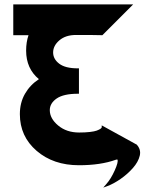

<svg xmlns="http://www.w3.org/2000/svg" viewBox="-20 -747 692 868"><path d="M40 -587.9V-727.1H582L442.9 -587.9H440.9Q412.1 -588.9 323.2 -588.9Q276.9 -588.9 248.5 -564.7Q220.2 -540.5 220.2 -509.8Q220.2 -480 247.8 -459Q275.4 -438 332 -438H336.9V-323.2H332Q267.6 -323.2 236.3 -301.8Q205.1 -280.3 205.1 -249Q205.1 -211.4 242.9 -179.7Q280.8 -147.9 337.9 -147.9Q365.7 -147.9 386.5 -150.4Q407.2 -152.8 417 -156.5Q426.8 -160.2 432.4 -163.6Q438 -167 439 -169.4L439.9 -171.9V-180.2L596.2 -94.2H597.2Q618.7 -71.3 611.8 -43Q605 -14.6 580.6 12.9Q556.2 40.5 524.7 62.3Q493.2 84 465.8 94.2L446.8 101.1L460 85.9Q481 62.5 498.3 24.2Q515.6 -14.2 511.2 -24.9Q510.3 -26.9 503.9 -24.9Q435.1 0 336.9 0Q221.2 0 145.5 -65.2Q69.8 -130.4 69.8 -231Q69.8 -282.7 92.8 -322.8Q115.7 -362.8 155.8 -389.2Q98.1 -437 98.1 -518.1Q98.1 -556.6 108.9 -587.9Z"/></svg>

Font: Hussar Preview
Style: Bold
Weight: 700
Foundry: Cannot Into Space Fonts, PlusOne Fonts
Version: Version 2.29RC2 "Millennial"